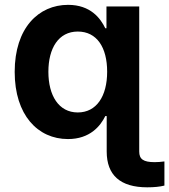

<svg xmlns="http://www.w3.org/2000/svg" viewBox="-20 -573 708 804"><path d="M264.6 9.3C356.4 9.3 400.4 -44.9 420.9 -86.9H426.8V61.5C426.8 160.2 483.4 211.4 596.7 211.4C624.5 211.4 649.9 209 668.5 204.1V103C654.3 105 640.1 106 627.4 106C580.1 106 563 93.3 563 61.5V-545.9H425.8V-454.6H420.9C400.9 -496.1 359.4 -552.7 265.1 -552.7C141.6 -552.7 41.5 -456.1 41.5 -272C41.5 -91.3 138.2 9.3 264.6 9.3ZM305.7 -102.1C225.6 -102.1 182.6 -173.3 182.6 -272.5C182.6 -371.1 225.1 -440.9 305.7 -440.9C385.3 -440.9 428.7 -375 428.7 -272.5C428.7 -170.4 384.3 -102.1 305.7 -102.1Z"/></svg>

Font: Raveo SemiBold
Style: Regular
Weight: 600
Designer: Jakub Foglar, Rasmus Andersson (Inter)
Foundry: Jakubfoglar.com
Version: Version 1.100;Glyphs 3.2.3 (3260)